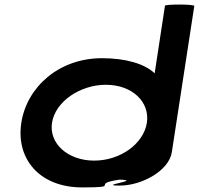

<svg xmlns="http://www.w3.org/2000/svg" viewBox="-20 -810 868 838"><path d="M73 -274C49 -118 151 8 339 8C519 8 367 -6 502 -26C605 -23 400 0 502 0C601 0 718 -66 730 -146L828 -784C829 -792 701 -792 700 -785L655 -490C611 -532 528 -556 425 -556C237 -556 97 -430 73 -274ZM207 -274C221 -366 329 -440 442 -440C556 -440 635 -366 621 -274C607 -184 507 -109 391 -109C276 -109 193 -184 207 -274Z"/></svg>

Font: Ampere
Style: SCExtIta
Weight: 400
Version: Version 1